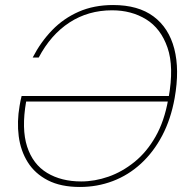

<svg xmlns="http://www.w3.org/2000/svg" viewBox="-20 -732 745 764"><path d="M298 12Q222 12 170.5 -14.5Q119 -41 90.5 -86.5Q62 -132 54.5 -190Q47 -248 58 -311Q60 -323 61.5 -330.5Q63 -338 66 -350H661L657 -328H84Q65 -219 88 -148.5Q111 -78 167.5 -44Q224 -10 303 -10Q357 -10 411.5 -29Q466 -48 515 -87.5Q564 -127 599 -188.5Q634 -250 649 -335L651 -344Q673 -466 646.5 -542.5Q620 -619 561.5 -655Q503 -691 426 -691Q331 -691 256.5 -642.5Q182 -594 134 -503H110Q142 -565 187.5 -612Q233 -659 293.5 -685.5Q354 -712 430 -712Q530 -712 591 -666.5Q652 -621 673.5 -538Q695 -455 675 -342Q660 -258 625.5 -192.5Q591 -127 541 -81Q491 -35 429 -11.5Q367 12 298 12Z"/></svg>

Font: DM Sans 24pt Thin
Style: Italic
Weight: 250
Italic angle: -10°
Designer: Colophon Foundry, Jonny Pinhorn
Foundry: Colophon Foundry
Version: Version 4.004;gftools[0.9.30]